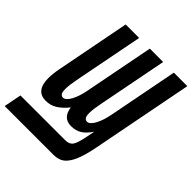

<svg xmlns="http://www.w3.org/2000/svg" viewBox="-290 -807 1161 1161"><g transform="rotate(45 291.0 -226.0)"><path d="M-57.1 207.5 -35.2 94.7H349.1Q381.8 94.7 397 74Q412.1 53.2 424.3 -9.3L435.5 -65.9Q409.7 -26.9 381.1 -8.5Q352.5 9.8 312.5 9.8Q242.2 9.8 231.4 -69.3Q199.7 -30.3 167.7 -10.3Q135.7 9.8 95.7 9.8Q9.8 9.8 9.8 -99.6Q9.8 -135.7 19.5 -185.5L111.3 -658.7H226.6L139.6 -212.4Q128.9 -157.7 128.9 -125Q128.9 -97.7 136.2 -87.6Q143.6 -77.6 156.2 -77.6Q178.7 -77.6 200 -117.2Q221.2 -156.7 232.4 -218.8L317.9 -658.7H432.1L345.2 -212.4Q334 -156.2 334 -125Q334 -98.6 341.3 -88.1Q348.6 -77.6 361.8 -77.6Q384.3 -77.6 405.5 -117.2Q426.8 -156.7 438 -218.8L523.4 -658.7H638.7L511.2 -2.4Q496.1 74.7 476.1 120.4Q456.1 166 429.7 186.8Q403.3 207.5 359.4 207.5Z"/></g></svg>

Font: Cousine
Style: Bold Italic
Weight: 700
Italic angle: -12°
Monospace: yes
Designer: Steve Matteson
Foundry: Ascender Corporation
Version: Version 1.20